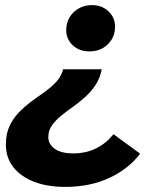

<svg xmlns="http://www.w3.org/2000/svg" viewBox="-20 -566 629 751"><path d="M235 165Q164 165 112 144.5Q60 124 31.5 87Q3 50 3 0Q3 -43 17.5 -73.5Q32 -104 55 -127.5Q78 -151 104.5 -170.5Q131 -190 156.5 -208Q182 -226 201 -247Q220 -268 227 -295H378Q371 -259 353 -232.5Q335 -206 311.5 -185Q288 -164 263 -146.5Q238 -129 217 -111.5Q196 -94 182.5 -74.5Q169 -55 169 -30Q169 -2 194 16Q219 34 267 34Q316 34 355.5 14.5Q395 -5 424 -41L528 35Q484 94 408.5 129.5Q333 165 235 165ZM330 -365Q290 -365 264.5 -389Q239 -413 239 -448Q239 -476 252 -498Q265 -520 288 -533Q311 -546 339 -546Q379 -546 404.5 -521.5Q430 -497 430 -462Q430 -420 401.5 -392.5Q373 -365 330 -365Z"/></svg>

Font: MOST Montserrat
Style: Bold Italic
Weight: 700
Italic angle: -11.3°
Designer: Julieta Ulanovsky
Foundry: Julieta Ulanovsky
Version: Version 8.000;March 11, 2024;FontCreator 15.0.0.2926 64-bit